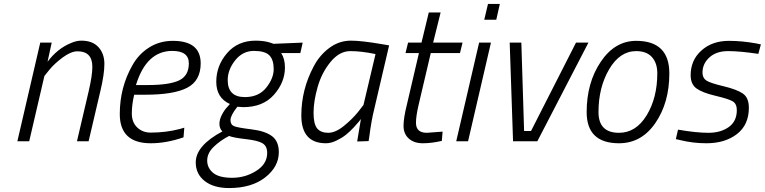

<svg xmlns="http://www.w3.org/2000/svg" viewBox="-20 -716 3876 973"><path d="M392 -510Q449 -510 479 -477Q509 -444 509 -392Q509 -340 489 -256L429 0H370L429 -252Q448 -333 448 -377Q448 -456 373 -456Q340 -456 298 -425Q256 -394 230 -362L205 -331L128 0H68L184 -500H242L221 -403Q271 -470 340 -498Q367 -510 392 -510Z M743 -44Q820 -44 890 -62L914 -69L910 -20Q823 10 744 10Q587 10 587 -138Q587 -274 652 -387Q683 -442 736 -475.5Q789 -509 856 -509Q997 -509 997 -395Q997 -307 929 -271.5Q861 -236 716 -236H660Q648 -186 648 -141Q648 -96 675.5 -70Q703 -44 743 -44ZM728 -285Q838 -285 887.5 -308.5Q937 -332 937 -395Q937 -458 853 -458Q722 -458 669 -285Z M1141 237Q1063 237 1017.5 201.5Q972 166 972 107Q972 22 1107 -50Q1092 -65 1092 -88Q1092 -111 1105 -135.5Q1118 -160 1132 -174L1145 -189Q1076 -220 1076 -301.5Q1076 -383 1130.5 -446.5Q1185 -510 1276 -510Q1322 -510 1355 -498L1366 -494L1514 -500L1502 -447H1405Q1424 -418 1424 -374Q1424 -299 1368.5 -236Q1313 -173 1213 -173L1183 -175Q1148 -131 1148 -107.5Q1148 -84 1166.5 -76.5Q1185 -69 1254.5 -60.5Q1324 -52 1358.5 -26Q1393 0 1393 55Q1393 129 1324 183Q1255 237 1141 237ZM1334 59Q1334 25 1311 10.5Q1288 -4 1225.5 -11Q1163 -18 1141 -27Q1096 -4 1063 28Q1030 60 1030 97.5Q1030 135 1060 160Q1090 185 1156.5 185Q1223 185 1278.5 150Q1334 115 1334 59ZM1221 -224Q1291 -224 1329 -271.5Q1367 -319 1367 -366Q1367 -413 1345 -435.5Q1323 -458 1266.5 -458Q1210 -458 1172 -410.5Q1134 -363 1134 -310Q1134 -224 1221 -224Z M1632 10Q1507 10 1507 -131Q1507 -262 1570 -380Q1600 -437 1649.5 -473.5Q1699 -510 1758 -510Q1812 -510 1917 -492L1952 -486L1876 -161Q1862 -105 1852 -27L1848 -1L1790 1Q1805 -92 1809 -113Q1805 -108 1798.5 -99.5Q1792 -91 1772.5 -70Q1753 -49 1733 -33Q1713 -17 1685 -3.5Q1657 10 1632 10ZM1883 -442Q1811 -457 1755.5 -457Q1700 -457 1655 -402Q1610 -347 1589.5 -274.5Q1569 -202 1569 -144.5Q1569 -87 1587.5 -65Q1606 -43 1643 -43Q1680 -43 1723 -78Q1766 -113 1794 -148L1822 -184Z M2088 -94Q2088 -43 2143 -43L2223 -49L2219 -2Q2167 10 2122.5 10Q2078 10 2051.5 -14Q2025 -38 2025 -78Q2025 -118 2042 -186L2103 -447H2035L2048 -500H2116L2153 -653H2213L2175 -500H2324L2311 -447H2163L2101 -183Q2088 -127 2088 -94Z M2292 0 2408 -500H2468L2352 0ZM2434 -616 2453 -696H2513L2495 -616Z M2563 -500H2622L2636 -52H2671L2899 -500H2962L2703 0H2580Z M3204 -509Q3372 -509 3372 -344Q3372 -196 3301.5 -93Q3231 10 3117 10Q2953 10 2953 -148Q2953 -297 3024.5 -403Q3096 -509 3204 -509ZM3117 -43Q3203 -43 3257 -131.5Q3311 -220 3311 -345Q3311 -396 3284 -426.5Q3257 -457 3204 -457Q3121 -457 3067 -365Q3013 -273 3013 -148Q3013 -43 3117 -43Z M3823 -443Q3730 -457 3670 -457Q3610 -457 3575 -425Q3540 -393 3540 -348Q3540 -321 3559.5 -308Q3579 -295 3646.5 -279Q3714 -263 3744.5 -242Q3775 -221 3775 -170Q3775 -83 3714.5 -36.5Q3654 10 3560 10Q3491 10 3427 -6L3405 -11L3416 -59Q3508 -43 3570 -43Q3632 -43 3673 -72Q3714 -101 3714 -158Q3714 -190 3693 -202.5Q3672 -215 3606 -230.5Q3540 -246 3510 -267.5Q3480 -289 3480 -335Q3480 -411 3534.5 -460Q3589 -509 3674 -509Q3740 -509 3812 -496L3836 -491Z"/></svg>

Font: Titillium Web Light
Style: Italic
Weight: 300
Italic angle: -13°
Version: Version 1.002;PS 57.000;hotconv 1.0.70;makeotf.lib2.5.55311